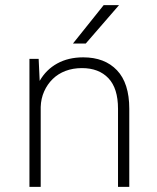

<svg xmlns="http://www.w3.org/2000/svg" viewBox="-20 -730 615 750"><path d="M95 -500H131L135 -414Q160 -458 203.5 -482Q247 -506 305 -506Q389 -506 437 -455.5Q485 -405 485 -305V0H441V-305Q441 -385 403.5 -424.5Q366 -464 300 -464Q265 -464 236 -453Q207 -442 186 -421.5Q165 -401 152.5 -373Q140 -345 139 -312V0H95ZM385 -710H445L315 -560H265Z"/></svg>

Font: PT Root UI Web Light
Style: Regular
Weight: 300
Designer: Vitaly Kuzmin
Foundry: ParaType Ltd.
Version: Version 1.000W